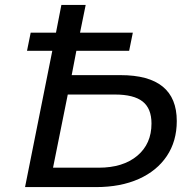

<svg xmlns="http://www.w3.org/2000/svg" viewBox="-20 -762 783 782"><path d="M82 0 193 -555H90L105 -629H208L230 -742H329L306 -629H521L506 -555H291L272 -456H471Q700 -456 700 -269Q700 -187 659.5 -126.5Q619 -66 545 -33Q471 0 371 0ZM196 -79H382Q481 -79 539 -127.5Q597 -176 597 -259Q597 -320 561 -348.5Q525 -377 448 -377H256Z"/></svg>

Font: Montserrat Medium
Style: Italic
Weight: 500
Italic angle: -11.3°
Designer: Julieta Ulanovsky
Foundry: Julieta Ulanovsky
Version: Version 9.000; ttfautohint (v1.8.4.7-5d5b)